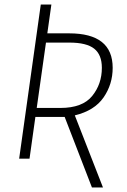

<svg xmlns="http://www.w3.org/2000/svg" viewBox="-20 -704 564 852"><path d="M312 -192 437 128H388L267 -185H137L111 0H65L161 -684H208L190 -556H287Q480 -556 480 -403Q480 -330 439.5 -271.5Q399 -213 312 -192ZM248 -225Q346 -225 389 -278Q432 -331 432 -403Q432 -461 398 -488Q364 -515 288 -515H184L143 -225Z"/></svg>

Font: Fira Sans Condensed ExtraLight
Style: Italic
Weight: 275
Width: 3
Italic angle: -8°
Designer: Carrois Corporate & Edenspiekermann AG
Foundry: Carrois Corporate GbR & Edenspiekermann AG
Version: Version 4.203